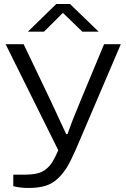

<svg xmlns="http://www.w3.org/2000/svg" viewBox="-20 -745 627 952"><path d="M118.2 -587.9 258.8 -725.1H327.1L469.2 -587.9H388.2L292 -681.2L198.2 -587.9ZM122.1 187Q80.1 187 45.9 178.2V121.1H98.1Q137.2 121.1 163.1 115.2Q189 109.4 208.3 93.8Q227.5 78.1 240.2 57.4Q252.9 36.6 269 0L7.8 -525.9H97.2L231.9 -244.1Q239.7 -228.5 308.1 -80.1H314.9Q338.4 -148.9 382.8 -253.9L496.1 -525.9H579.1L356 -3.9Q332.5 49.8 313 82.5Q293.5 115.2 266.4 140.6Q239.3 166 204.8 176.5Q170.4 187 122.1 187Z"/></svg>

Font: Archivo Expanded Light
Style: Regular
Weight: 300
Width: 7
Designer: Hector Gatti
Foundry: Omnibus-Type
Version: Version 2.001